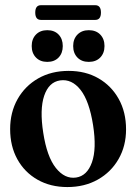

<svg xmlns="http://www.w3.org/2000/svg" viewBox="-20 -728 537 757"><path d="M250.5 -448.5Q317.5 -448.5 368.2 -419.2Q419 -390 448 -338Q477 -286 477 -218Q477 -152.5 447.5 -101Q418 -49.5 365.8 -20Q313.5 9.5 245.5 9.5Q179 9.5 128 -19.5Q77 -48.5 48.5 -100Q20 -151.5 20 -219Q20 -285 49.2 -337Q78.5 -389 130.5 -418.8Q182.5 -448.5 250.5 -448.5ZM280 -28Q323.5 -34.5 342.5 -88Q361.5 -141.5 347 -234.5Q332 -330 297.5 -373.8Q263 -417.5 217 -411Q172.5 -404.5 154.2 -350.5Q136 -296.5 150.5 -204.5Q165 -110 200.2 -65.8Q235.5 -21.5 280 -28ZM166.5 -484Q138.5 -484 121.8 -501.2Q105 -518.5 105 -546.5Q105 -574.5 121.8 -591.8Q138.5 -609 166.5 -609Q194.5 -609 211 -591.8Q227.5 -574.5 227.5 -546.5Q227.5 -518.5 211 -501.2Q194.5 -484 166.5 -484ZM330 -484Q302 -484 285.2 -501.2Q268.5 -518.5 268.5 -546.5Q268.5 -574.5 285.5 -591.8Q302.5 -609 330 -609Q358.5 -609 375.2 -591.8Q392 -574.5 392 -546.5Q392 -518.5 375.2 -501.2Q358.5 -484 330 -484ZM119 -678.5Q119 -707.5 141.5 -707.5H355.5Q378 -707.5 378 -678.5Q378 -649.5 355.5 -649.5H141.5Q119 -649.5 119 -678.5Z"/></svg>

Font: Fraunces 144pt S050 SemiBold
Style: Regular
Weight: 600
Version: Version 1.000; ttfautohint (v1.8.3)